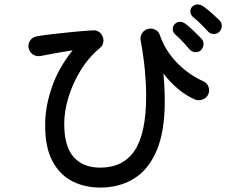

<svg xmlns="http://www.w3.org/2000/svg" viewBox="-20 -832 1040 867"><path d="M433 15Q362 15 305.5 -14Q249 -43 216 -106Q183 -169 184 -270Q184 -350 214 -437.5Q244 -525 308 -605Q271 -599 234 -592.5Q197 -586 162 -579Q143 -576 128 -586.5Q113 -597 109 -616Q106 -634 116.5 -649.5Q127 -665 146 -668Q180 -674 225 -679Q270 -684 316.5 -688.5Q363 -693 401 -695Q415 -696 427 -688Q439 -680 444 -666Q449 -653 446 -639Q443 -625 432 -616Q379 -572 343 -512.5Q307 -453 288.5 -390.5Q270 -328 270 -273Q270 -171 312.5 -123Q355 -75 433 -75Q537 -75 588.5 -153Q640 -231 640 -400Q640 -454 634 -517Q628 -580 615 -650Q612 -667 621.5 -682Q631 -697 648 -701Q665 -706 681 -698Q697 -690 702 -673Q725 -606 776.5 -551.5Q828 -497 898 -465Q915 -458 921.5 -440Q928 -422 920 -405Q912 -389 894.5 -382.5Q877 -376 860 -383Q820 -400 783.5 -431Q747 -462 718 -500Q724 -433 724 -375Q724 -236 686.5 -150Q649 -64 583.5 -24.5Q518 15 433 15ZM887 -605Q876 -595 860.5 -596.5Q845 -598 836 -609Q806 -645 771 -677Q761 -686 760 -699.5Q759 -713 769 -723Q780 -734 793.5 -733.5Q807 -733 818 -724Q833 -713 853.5 -693.5Q874 -674 889 -658Q900 -647 899 -631.5Q898 -616 887 -605ZM970 -688Q960 -678 944.5 -678.5Q929 -679 919 -690Q904 -707 886.5 -724Q869 -741 852 -755Q842 -763 840 -776.5Q838 -790 847 -801Q858 -812 871.5 -812Q885 -812 897 -804Q912 -794 933.5 -775Q955 -756 971 -740Q982 -730 981.5 -714.5Q981 -699 970 -688Z"/></svg>

Font: Zen Maru Gothic Medium
Style: Regular
Weight: 500
Designer: Yoshimichi Ohira
Foundry: Positype
Version: Version 1.001